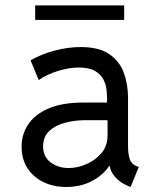

<svg xmlns="http://www.w3.org/2000/svg" viewBox="-20 -706 602 733"><path d="M232.4 7.8Q184.6 7.8 146 -10.7Q107.4 -29.3 85 -63.7Q62.5 -98.1 62.5 -146.5Q62.5 -193.4 87.9 -231.4Q113.3 -269.5 165.5 -292Q217.8 -314.5 298.8 -314.5H388.7V-330.1Q388.7 -342.8 386.7 -362.5Q384.8 -382.3 375.2 -401.9Q365.7 -421.4 343.3 -434.8Q320.8 -448.2 280.3 -448.2Q244.6 -448.2 201.4 -435.1Q158.2 -421.9 127.9 -400.4L96.7 -475.6Q135.7 -498.5 187.5 -512.5Q239.3 -526.4 288.1 -526.4Q358.4 -526.4 397.7 -499Q437 -471.7 452.9 -427.5Q468.8 -383.3 468.8 -332V-150.4Q468.8 -117.7 475.3 -98.6Q481.9 -79.6 500 -72.3L509.8 -68.4L478.5 7.8L464.8 2Q439 -8.8 420.2 -29.8Q401.4 -50.8 398.9 -72.3H396.5Q374.5 -38.1 331.5 -15.1Q288.6 7.8 232.4 7.8ZM242.2 -64.5Q274.4 -64.5 308.8 -78.9Q343.3 -93.3 366.9 -120.8Q390.6 -148.4 390.6 -188.5V-242.2L390.1 -247.1H304.7Q266.6 -247.1 229.7 -237.8Q192.9 -228.5 168.7 -206.5Q144.5 -184.6 144.5 -146.5Q144.5 -107.9 173.3 -86.2Q202.1 -64.5 242.2 -64.5ZM114.3 -629.9V-685.5H454.1V-629.9Z"/></svg>

Font: Reddit Mono
Style: Regular
Weight: 400
Monospace: yes
Designer: Stephen Hutchings
Foundry: Reddit
Version: Version 1.014; ttfautohint (v1.8.4.7-5d5b)